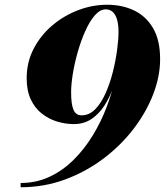

<svg xmlns="http://www.w3.org/2000/svg" viewBox="-20 -780 696 810"><path d="M67 10V-8Q133 -8 189 -34.2Q245 -60.5 290.8 -106Q336.5 -151.5 371.5 -209Q406.5 -266.5 430.2 -329.2Q454 -392 466.2 -453.8Q478.5 -515.5 478.5 -568.5L480 -646Q480 -674.5 474.2 -695.8Q468.5 -717 456.5 -728.8Q444.5 -740.5 426 -740.5Q402 -740.5 380 -715.2Q358 -690 339.8 -649Q321.5 -608 308 -560.8Q294.5 -513.5 287.2 -468.5Q280 -423.5 280 -390.5Q280 -340 290 -316.8Q300 -293.5 324.5 -293.5Q356.5 -293.5 381.8 -319.2Q407 -345 425.5 -386.8Q444 -428.5 456 -476.2Q468 -524 474 -569Q480 -614 480 -646H500Q500 -619.5 496 -580.8Q492 -542 482.8 -498Q473.5 -454 458 -411.2Q442.5 -368.5 419.8 -333.5Q397 -298.5 365.2 -277.5Q333.5 -256.5 292 -256.5Q256 -256.5 220.8 -267.2Q185.5 -278 156.2 -301Q127 -324 109.8 -360.8Q92.5 -397.5 92.5 -450Q92.5 -517.5 121.8 -574Q151 -630.5 200 -672.2Q249 -714 309.5 -737Q370 -760 432 -760Q495 -760 545.5 -736Q596 -712 625.8 -661.2Q655.5 -610.5 655.5 -530.5Q655.5 -457.5 626 -381.5Q596.5 -305.5 542.8 -235.5Q489 -165.5 415.5 -110.2Q342 -55 253.8 -22.5Q165.5 10 67 10Z"/></svg>

Font: Bodoni Moda 11pt ExtraBold
Style: Italic
Weight: 800
Italic angle: -13°
Version: Version 2.004